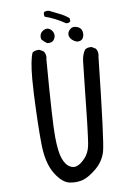

<svg xmlns="http://www.w3.org/2000/svg" viewBox="-55 -827 609 860"><g transform="rotate(-5 250.0 -397.0)"><path d="M400.9 -560.1Q401.9 -565.4 401.9 -568.6Q401.9 -571.8 401.6 -574.5Q401.4 -577.1 400.6 -580.1Q399.9 -583 398.9 -585.9Q396.5 -591.8 392.6 -597.2L375 -606Q372.6 -606.4 370.1 -606.4Q354.5 -606.4 344.2 -597.7Q331.5 -575.7 330.6 -548.1Q329.6 -520.5 327.9 -427Q326.2 -333.5 325.7 -310.3Q325.2 -287.1 324.7 -267.6Q324.2 -248 323.5 -231.9Q322.8 -215.8 322.3 -203.6Q321.3 -178.2 319.8 -167.5Q315.9 -133.8 297.1 -110.6Q278.3 -87.4 262.2 -81.1Q255.4 -78.1 246.8 -78.1Q238.3 -78.1 228 -83.5Q210.4 -92.3 196.8 -121.3Q183.1 -150.4 176.3 -218.3Q169.4 -286.1 167.5 -567.4V-567.9Q168.5 -573.2 168.5 -578.1Q168.5 -592.8 159.2 -605L141.6 -613.8Q139.2 -614.3 136.7 -614.3Q121.1 -614.3 108.9 -605.5Q96.7 -573.7 96.7 -485.8Q96.7 -456.1 98.1 -418.9Q104 -272.9 112.8 -189.5Q121.6 -106 155.8 -59.6Q189.5 -14.2 223.1 -10.3Q231.9 -9.3 239.7 -9.3Q262.7 -9.3 283.2 -16.6Q311 -27.3 343.8 -60.1Q376 -92.8 384.3 -135.7Q393.1 -179.2 400.9 -559.6ZM338.4 -650.4Q341.8 -658.7 341.8 -666.3Q341.8 -673.8 339.6 -680.9Q337.4 -688 332 -693.4Q326.7 -698.7 316.9 -701.2Q310.5 -703.1 305.2 -703.1Q295.4 -703.1 288.1 -696.8Q275.4 -686 275.4 -671.9Q275.4 -660.6 285.2 -650.4Q296.9 -639.2 312 -636.2Q332 -636.2 338.4 -650.4ZM177.2 -641.1Q179.2 -641.1 182.1 -641.1Q185.1 -641.1 189.5 -641.6Q201.7 -643.6 207.5 -652.8Q213.4 -662.1 213.4 -671.4Q213.4 -683.6 204.6 -694.3Q199.7 -700.2 192.4 -703.6Q187 -705.6 182.1 -705.6Q174.3 -705.6 166 -700.2Q152.3 -690.9 150.9 -677.2Q150.4 -674.3 150.4 -671.4Q150.4 -662.6 154.8 -657.7Q161.6 -650.9 177.2 -641.1ZM280.3 -723.1Q284.2 -724.1 289.1 -730L287.1 -743.7Q266.6 -758.3 243.9 -766.6Q221.2 -774.9 198.2 -784.7Q195.3 -785.2 192.4 -785.2Q184.1 -785.2 176.8 -781.7L174.3 -777.8Q173.8 -774.9 173.8 -772.5Q173.8 -765.6 176.8 -759.8Q220.7 -749.5 269 -722.7Q272 -722.2 274.4 -722.2Q276.9 -722.2 280.3 -723.1Z"/></g></svg>

Font: Bakudai
Style: Light
Weight: 300
Version: Version 1.48